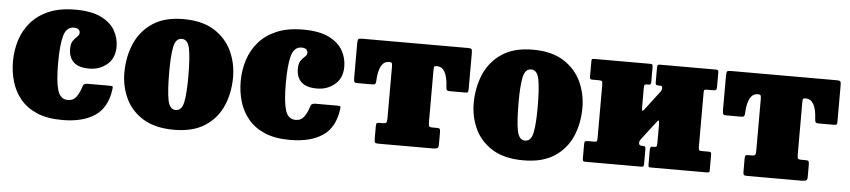

<svg xmlns="http://www.w3.org/2000/svg" viewBox="-38 -744 4287 968"><g transform="rotate(5 2105.5 -260.0)"><path d="M20 -252.5Q20 -309 36.2 -360.5Q52.5 -412 87.5 -452.5Q122.5 -493 178 -516.5Q233.5 -540 311.5 -540Q392.5 -540 441.5 -516Q490.5 -492 512.2 -453.8Q534 -415.5 534 -372Q534 -313.5 496 -281.8Q458 -250 406 -250Q352 -250 326.8 -274Q301.5 -298 301.5 -340.5Q301.5 -368.5 311.8 -382.5Q322 -396.5 332.2 -405.2Q342.5 -414 342.5 -426Q342.5 -436 334.8 -442.5Q327 -449 311.5 -449Q274 -449 260.8 -403.2Q247.5 -357.5 247.5 -262.5Q247.5 -171.5 260.8 -127.2Q274 -83 312.5 -83Q340 -83 355.5 -104.2Q371 -125.5 381.5 -160.5Q385 -173 406 -173H516.5Q529.5 -173 531.5 -170.5Q533.5 -168 532 -157.5Q520 -63.5 458.5 -21.8Q397 20 293 20Q216.5 20 164.2 -2.5Q112 -25 80.2 -63.8Q48.5 -102.5 34.2 -151.2Q20 -200 20 -252.5Z M584.5 -245Q584.5 -325 613.2 -392Q642 -459 702.5 -499.5Q763 -540 858.5 -540Q954 -540 1014.5 -501.8Q1075 -463.5 1103.8 -401.8Q1132.5 -340 1132.5 -270Q1132.5 -190 1103.8 -124.2Q1075 -58.5 1014.5 -19.2Q954 20 858.5 20Q763 20 702.5 -17Q642 -54 613.2 -114.5Q584.5 -175 584.5 -245ZM809.5 -270Q809.5 -173.5 818.5 -126.8Q827.5 -80 858.5 -80Q889.5 -80 898.5 -124.2Q907.5 -168.5 907.5 -250Q907.5 -347 898.5 -393.5Q889.5 -440 858.5 -440Q827.5 -440 818.5 -396Q809.5 -352 809.5 -270Z M1172.5 -252.5Q1172.5 -309 1188.8 -360.5Q1205 -412 1240 -452.5Q1275 -493 1330.5 -516.5Q1386 -540 1464 -540Q1545 -540 1594 -516Q1643 -492 1664.8 -453.8Q1686.5 -415.5 1686.5 -372Q1686.5 -313.5 1648.5 -281.8Q1610.5 -250 1558.5 -250Q1504.5 -250 1479.2 -274Q1454 -298 1454 -340.5Q1454 -368.5 1464.2 -382.5Q1474.5 -396.5 1484.8 -405.2Q1495 -414 1495 -426Q1495 -436 1487.2 -442.5Q1479.5 -449 1464 -449Q1426.5 -449 1413.2 -403.2Q1400 -357.5 1400 -262.5Q1400 -171.5 1413.2 -127.2Q1426.5 -83 1465 -83Q1492.5 -83 1508 -104.2Q1523.5 -125.5 1534 -160.5Q1537.5 -173 1558.5 -173H1669Q1682 -173 1684 -170.5Q1686 -168 1684.5 -157.5Q1672.5 -63.5 1611 -21.8Q1549.5 20 1445.5 20Q1369 20 1316.8 -2.5Q1264.5 -25 1232.8 -63.8Q1201 -102.5 1186.8 -151.2Q1172.5 -200 1172.5 -252.5Z M1871 -20.5V-87.5Q1871 -99.5 1874.5 -102.2Q1878 -105 1889.5 -105H1906.5Q1918.5 -105 1922.2 -109.5Q1926 -114 1926 -132.5V-392.5Q1926 -407 1923.2 -411Q1920.5 -415 1911.5 -415H1909.5Q1858 -415 1853.5 -315.5Q1853 -304 1850 -299.5Q1847 -295 1834.5 -295H1758Q1745 -295 1743 -302.2Q1741 -309.5 1741 -320.5V-493.5Q1741 -511 1744.5 -515.5Q1748 -520 1765 -520H2300Q2314.5 -520 2317.8 -515.8Q2321 -511.5 2321 -496.5V-310.5Q2321 -299.5 2317 -297.2Q2313 -295 2302 -295H2227.5Q2213.5 -295 2211 -300.8Q2208.5 -306.5 2208 -318.5Q2202.5 -415 2152 -415H2148.5Q2140 -415 2138 -411Q2136 -407 2136 -393.5V-133.5Q2136 -114.5 2139 -109.8Q2142 -105 2156.5 -105H2178.5Q2191 -105 2193.5 -100.5Q2196 -96 2196 -80.5V-21Q2196 -6 2188.2 -3Q2180.5 0 2167 0H1894Q1879 0 1875 -3.2Q1871 -6.5 1871 -20.5Z M2352.5 -245Q2352.5 -325 2381.2 -392Q2410 -459 2470.5 -499.5Q2531 -540 2626.5 -540Q2722 -540 2782.5 -501.8Q2843 -463.5 2871.8 -401.8Q2900.5 -340 2900.5 -270Q2900.5 -190 2871.8 -124.2Q2843 -58.5 2782.5 -19.2Q2722 20 2626.5 20Q2531 20 2470.5 -17Q2410 -54 2381.2 -114.5Q2352.5 -175 2352.5 -245ZM2577.5 -270Q2577.5 -173.5 2586.5 -126.8Q2595.5 -80 2626.5 -80Q2657.5 -80 2666.5 -124.2Q2675.5 -168.5 2675.5 -250Q2675.5 -347 2666.5 -393.5Q2657.5 -440 2626.5 -440Q2595.5 -440 2586.5 -396Q2577.5 -352 2577.5 -270Z M3502.5 -127.5Q3502.5 -114.5 3504.8 -109.8Q3507 -105 3520.5 -105H3554.5Q3562.5 -105 3565 -101.8Q3567.5 -98.5 3567.5 -90V-11Q3567.5 -3 3563.8 -1.5Q3560 0 3552 0H3268.5Q3260.5 0 3259 -3.8Q3257.5 -7.5 3257.5 -15.5V-90.5Q3257.5 -105 3268 -105H3278Q3286.5 -105 3289.5 -108.2Q3292.5 -111.5 3292.5 -124.5V-219.5Q3292.5 -249.5 3282.5 -235L3208.5 -139Q3206 -135.5 3203.2 -130.2Q3200.5 -125 3200.5 -118.5Q3200.5 -105 3215 -105H3221.5Q3230 -105 3232.5 -102Q3235 -99 3235 -88V-15Q3235 -6 3232.2 -3Q3229.5 0 3221 0H2939Q2930 0 2927.5 -3.2Q2925 -6.5 2925 -16V-89Q2925 -99.5 2929 -102.2Q2933 -105 2943 -105H2973Q2982.5 -105 2986.2 -107.2Q2990 -109.5 2990 -119V-393Q2990 -406 2987.5 -410.8Q2985 -415.5 2972 -415.5H2938Q2929.5 -415.5 2927.2 -418.8Q2925 -422 2925 -430.5V-509.5Q2925 -518 2928.5 -519.2Q2932 -520.5 2940.5 -520.5H3222.5Q3230.5 -520.5 3232.8 -517Q3235 -513.5 3235 -505V-430Q3235 -415.5 3225 -415.5H3215Q3206.5 -415.5 3203.2 -412.2Q3200 -409 3200 -396V-303.5Q3200 -284 3202.5 -281.5Q3205 -279 3212.5 -289L3288 -388Q3290 -391 3291.2 -395.8Q3292.5 -400.5 3292.5 -402.5Q3292.5 -411.5 3288.8 -413.5Q3285 -415.5 3277 -415.5H3270.5Q3262.5 -415.5 3260 -418.5Q3257.5 -421.5 3257.5 -432.5V-505.5Q3257.5 -514.5 3260.2 -517.5Q3263 -520.5 3271.5 -520.5H3553.5Q3562.5 -520.5 3565 -517.2Q3567.5 -514 3567.5 -504.5V-431.5Q3567.5 -421 3563.2 -418.2Q3559 -415.5 3549.5 -415.5H3519.5Q3509.5 -415.5 3506 -413.2Q3502.5 -411 3502.5 -401.5Z M3737.5 -20.5V-87.5Q3737.5 -99.5 3741 -102.2Q3744.5 -105 3756 -105H3773Q3785 -105 3788.8 -109.5Q3792.5 -114 3792.5 -132.5V-392.5Q3792.5 -407 3789.8 -411Q3787 -415 3778 -415H3776Q3724.5 -415 3720 -315.5Q3719.5 -304 3716.5 -299.5Q3713.5 -295 3701 -295H3624.5Q3611.5 -295 3609.5 -302.2Q3607.5 -309.5 3607.5 -320.5V-493.5Q3607.5 -511 3611 -515.5Q3614.5 -520 3631.5 -520H4166.5Q4181 -520 4184.2 -515.8Q4187.5 -511.5 4187.5 -496.5V-310.5Q4187.5 -299.5 4183.5 -297.2Q4179.5 -295 4168.5 -295H4094Q4080 -295 4077.5 -300.8Q4075 -306.5 4074.5 -318.5Q4069 -415 4018.5 -415H4015Q4006.5 -415 4004.5 -411Q4002.5 -407 4002.5 -393.5V-133.5Q4002.5 -114.5 4005.5 -109.8Q4008.5 -105 4023 -105H4045Q4057.5 -105 4060 -100.5Q4062.5 -96 4062.5 -80.5V-21Q4062.5 -6 4054.8 -3Q4047 0 4033.5 0H3760.5Q3745.5 0 3741.5 -3.2Q3737.5 -6.5 3737.5 -20.5Z"/></g></svg>

Font: Besley* Narrow Fatface
Style: Regular
Weight: 900
Width: 4
Designer: Owen Earl
Foundry: indestructible type*
Version: Version 3.000; ttfautohint (v1.8.3)